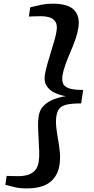

<svg xmlns="http://www.w3.org/2000/svg" viewBox="-20 -870 514 1048"><path d="M265 -850Q351.5 -850 384.2 -815.8Q417 -781.5 408 -720Q402.5 -685.5 390.2 -651.5Q378 -617.5 363.8 -584.5Q349.5 -551.5 337.8 -519.5Q326 -487.5 321 -457.5Q317.5 -435 323 -417Q328.5 -399 353.8 -389Q379 -379 434 -379L423 -305.5Q368 -305.5 340.2 -298Q312.5 -290.5 302.2 -275.2Q292 -260 288 -237.5Q283.5 -207.5 287.2 -175Q291 -142.5 297 -108.8Q303 -75 306.5 -40.5Q310 -6 305 28.5Q296 90.5 252.8 124.5Q209.5 158.5 123 158.5Q91 158.5 64.2 152.5Q37.5 146.5 9 139L16.5 90Q23.5 90.5 36.5 90.8Q49.5 91 62.2 91.2Q75 91.5 81.5 91.5Q107 91.5 130.2 85Q153.5 78.5 170.2 61Q187 43.5 191.5 10.5Q195 -11.5 194 -42.8Q193 -74 190.8 -108.5Q188.5 -143 187.8 -176.2Q187 -209.5 191 -235.5Q196 -270 217.8 -292.2Q239.5 -314.5 271.8 -327.2Q304 -340 339.5 -345Q305.5 -350.5 277.5 -364Q249.5 -377.5 234.5 -401Q219.5 -424.5 224.5 -459Q228.5 -484.5 237.5 -517Q246.5 -549.5 257 -583.2Q267.5 -617 276.5 -647.5Q285.5 -678 288.5 -700.5Q294 -734 282.5 -751.5Q271 -769 249.8 -775.2Q228.5 -781.5 203 -781.5Q195.5 -781.5 182.8 -781.2Q170 -781 157.2 -780.5Q144.5 -780 137.5 -779.5L145 -830Q175 -837.5 204 -843.8Q233 -850 265 -850Z"/></svg>

Font: Merriweather 28pt SemiBold
Style: Italic
Weight: 600
Italic angle: -7.8°
Version: Version 2.101